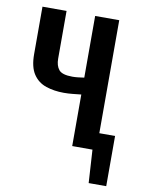

<svg xmlns="http://www.w3.org/2000/svg" viewBox="-83 -635 623 840"><g transform="rotate(10 229.0 -215.5)"><path d="M271 0V-229Q252 -227 233 -225Q214 -223 194 -223Q151 -223 115 -235Q79 -247 58 -278.5Q37 -310 37 -367V-578H144V-366Q144 -335 158.5 -317Q173 -299 219 -299Q231 -299 244 -300.5Q257 -302 271 -304V-578H378V-76H448V147H370L361 0Z"/></g></svg>

Font: Oswald
Style: Regular
Weight: 400
Designer: Vernon Adams
Foundry: Vernon Adams
Version: Version 4.103; ttfautohint (v1.8.3)